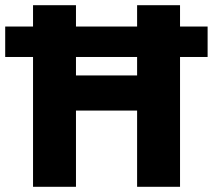

<svg xmlns="http://www.w3.org/2000/svg" viewBox="-84 -718 818 738"><path d="M443 0V-698H608V0ZM43 0V-698H208V0ZM191 -293V-428H459V-293ZM-64 -499V-616H714V-499Z"/></svg>

Font: Azeret Mono
Style: Bold
Weight: 700
Designer: Martin Vácha
Foundry: Displaay
Version: Version 1.002